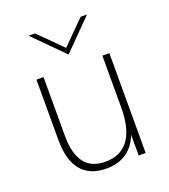

<svg xmlns="http://www.w3.org/2000/svg" viewBox="-130 -791 784 891"><g transform="rotate(-20 262.0 -345.5)"><path d="M244 6C318.5 6 376.5 -29 404 -103V0H438.5V-493H404V-236C404 -90 346 -25.5 250 -25.5C160.5 -25.5 113.5 -81.5 113.5 -203.5V-493H78.5V-192.5C78.5 -55.5 141 6 244 6ZM114 -697 258.5 -551.5 402.5 -697H371L258.5 -584.5L145.5 -697Z"/></g></svg>

Font: HK Grotesk ExtraLight
Style: Regular
Weight: 200
Designer: Alfredo Marco Pradil
Foundry: Hanken Design Co.
Version: Version 3.001;FEAKit 1.0